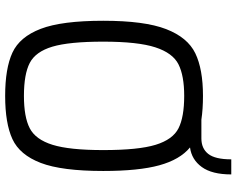

<svg xmlns="http://www.w3.org/2000/svg" viewBox="-104 -784 895 726"><g transform="rotate(90 343.0 -421.5)"><path d="M627 -365Q627 -208 596.5 -128.5Q566 -49 506.5 -21.5Q447 6 343 6Q239 6 179.5 -21.5Q120 -49 89.5 -128.5Q59 -208 59 -365Q59 -521 90.5 -602.5Q122 -684 182 -713Q242 -742 343 -742Q393 -742 433 -736H504Q542 -736 562.5 -762Q583 -788 583 -849H640Q640 -776 612 -737.5Q584 -699 538 -693Q584 -655 605.5 -577Q627 -499 627 -365ZM548 -365Q548 -498 528 -563Q508 -628 465.5 -649.5Q423 -671 343 -671Q267 -671 224 -649.5Q181 -628 159.5 -562Q138 -496 138 -365Q138 -236 157 -172.5Q176 -109 218.5 -87Q261 -65 343 -65Q423 -65 465.5 -87Q508 -109 528 -173Q548 -237 548 -365Z"/></g></svg>

Font: Exo
Style: Regular
Weight: 400
Designer: Natanael Gama
Foundry: Natanael Gama
Version: Version 1.500; ttfautohint (v1.6)